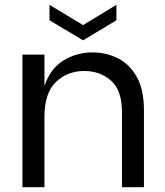

<svg xmlns="http://www.w3.org/2000/svg" viewBox="-20 -775 683 795"><path d="M73 0ZM73 0ZM576 0H485V-311Q485 -401 440 -441Q395 -481 329 -481Q258 -481 211 -435Q164 -389 164 -291V0H73V-549H164V-419Q189 -492 243.5 -525Q298 -558 362 -558Q421 -558 469.5 -533Q518 -508 547 -455.5Q576 -403 576 -319ZM324 -608 185 -691V-755L324 -671L462 -755V-691Z"/></svg>

Font: Ulagadi Sans
Style: Regular
Weight: 400
Designer: Ninad Kale (Devanagari), Jonny Pinhorn (Latin)
Foundry: Indian Type Foundry
Version: Version 3.01;March 29, 2020;FontCreator 12.0.0.2522 64-bit; 